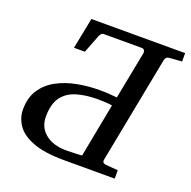

<svg xmlns="http://www.w3.org/2000/svg" viewBox="-121 -789 900 907"><g transform="rotate(20 329.5 -335.5)"><path d="M297.4 0Q194.8 0 136.5 -22.7Q78.1 -45.4 54 -81.8Q29.8 -118.2 29.8 -159.2Q29.8 -218.8 56.4 -259Q83 -299.3 127.7 -323.5Q172.4 -347.7 227.5 -358.2Q282.7 -368.7 339.8 -368.7Q370.1 -368.7 387 -367.2Q403.8 -365.7 427.2 -363.8L473.6 -603Q475.1 -609.9 471.4 -616.9Q467.8 -624 456.5 -624H264.6Q259.8 -624 254.6 -618.7Q249.5 -613.3 246.6 -606L211.4 -515.1H156.7L187.5 -670.9H658.7V-628.9L594.7 -624Q578.1 -622.6 574.7 -604L470.7 -65.9Q469.2 -58.6 473.1 -53.2Q477.1 -47.9 490.7 -46.9L548.8 -42V0ZM287.6 -46.9Q313.5 -46.9 335.4 -48.1Q357.4 -49.3 366.7 -49.8L418.5 -320.3Q405.3 -322.8 386.7 -324Q368.2 -325.2 346.7 -325.2Q285.2 -325.2 239.3 -311Q193.4 -296.9 168.2 -262Q143.1 -227.1 143.1 -164.1Q143.1 -110.8 182.4 -78.9Q221.7 -46.9 287.6 -46.9Z"/></g></svg>

Font: Charis
Style: Italic
Weight: 400
Italic angle: -11°
Designer: Walt Agee, Miriam Martin, Annie Olsen, Victor Gaultney, Lorna Priest, Alan Ward, Bob Hallissy, Martin Hosken, Sharon Cor
Foundry: SIL Global
Version: Version 7.000